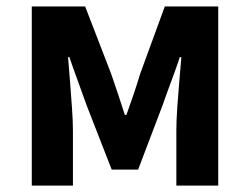

<svg xmlns="http://www.w3.org/2000/svg" viewBox="-20 -580 780 600"><path d="M79.3 0V-559.8H246.1L327.6 -348.7Q339.2 -314.7 349.7 -283.4Q360.2 -252.1 370.1 -221H375.1Q386.2 -252.1 396.9 -283.4Q407.6 -314.7 417.8 -348.7L495 -559.8H662V0H531.1V-172.9Q531.1 -201.5 533.9 -243.4Q536.8 -285.4 540.5 -328.1Q544.2 -370.9 546.8 -401.4H542Q530 -365.6 515 -325.5Q500 -285.5 488 -250.9L411.6 -49.9H329.1L250.7 -250.9Q238.7 -285.5 223.7 -325.9Q208.7 -366.4 196.9 -401.4H192.7Q195.3 -370.9 198.6 -328.1Q202 -285.4 204.9 -243.4Q207.9 -201.5 207.9 -172.9V0Z"/></svg>

Font: Noto Sans JP
Style: Regular
Weight: 100
Designer: Ryoko NISHIZUKA 西塚涼子 (kana, bopomofo & ideographs); Paul D. Hunt (Latin, Greek & Cyrillic); Sandoll Communications 산돌커뮤니
Foundry: Adobe
Version: Version 2.004;hotconv 1.0.118;makeotfexe 2.5.65603